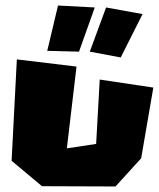

<svg xmlns="http://www.w3.org/2000/svg" viewBox="-20 -710 577 695"><path d="M305 -523 364 -683 496 -659 417 -502ZM190 -690 151 -526 266 -523 323 -683ZM41 -495 22 -128 132 -36 398 -35 491 -137 535 -393 341 -422 328 -189 222 -173 257 -469Z"/></svg>

Font: Super Mario
Style: Regular
Weight: 400
Version: Version 1.0